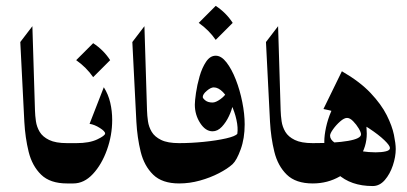

<svg xmlns="http://www.w3.org/2000/svg" viewBox="-20 -622 1381 651"><path d="M207.5 0Q149.9 0 119.4 -29.8Q88.9 -59.6 77.1 -107.4Q65.4 -155.3 62.5 -209L48.8 -479.5L89.8 -533.2L98.6 -247.1Q99.1 -230 101.8 -210.9Q104.5 -191.9 114.5 -175Q124.5 -158.2 146.5 -147.5Q168.5 -136.7 207.5 -136.7Q216.8 -136.7 222.9 -124.5Q229 -112.3 232.2 -96.2Q235.4 -80.1 235.4 -68.4Q235.4 -57.1 232.2 -40.8Q229 -24.4 222.9 -12.2Q216.8 0 207.5 0Z M207.5 -136.7H239.3Q283.2 -136.7 309.8 -149.4Q336.4 -162.1 336.4 -169.4Q336.4 -176.8 318.4 -188.2Q300.3 -199.7 283.7 -202.1L332 -326.2Q347.2 -302.2 353.8 -273.9Q360.4 -245.6 360.4 -215.3Q360.4 -163.1 342.5 -113.5Q324.7 -64 294.9 -32Q265.1 0 228.5 0H207.5Q199.7 0 194.3 -12.7Q189 -25.4 186.3 -42Q183.6 -58.6 183.6 -69.8Q183.6 -81.5 186.3 -97.2Q189 -112.8 194.3 -124.8Q199.7 -136.7 207.5 -136.7ZM295.9 -475.6Q331.1 -452.6 353.5 -418L295.9 -360.4Q272.9 -393.6 238.3 -418Z M587.4 0Q529.8 0 499.3 -29.8Q468.8 -59.6 457 -107.4Q445.3 -155.3 442.4 -209L428.7 -479.5L469.7 -533.2L478.5 -247.1Q479 -230 481.7 -210.9Q484.4 -191.9 494.4 -175Q504.4 -158.2 526.4 -147.5Q548.3 -136.7 587.4 -136.7Q596.7 -136.7 602.8 -124.5Q608.9 -112.3 612.1 -96.2Q615.2 -80.1 615.2 -68.4Q615.2 -57.1 612.1 -40.8Q608.9 -24.4 602.8 -12.2Q596.7 0 587.4 0Z M587.4 0Q577.6 0 572.3 -12Q566.9 -23.9 564.9 -40Q563 -56.2 563 -68.4Q563 -81.5 564.9 -97.4Q566.9 -113.3 572 -125Q577.1 -136.7 586.9 -136.7Q627.9 -136.7 671.4 -141.1Q714.8 -145.5 746.8 -152.8Q778.8 -160.2 784.7 -168.5Q787.6 -189 781.7 -215.8Q775.9 -242.7 763.9 -267.8Q752 -293 736.3 -309.3Q720.7 -325.7 704.6 -325.7Q694.8 -325.7 681.2 -314.2Q667.5 -302.7 667.5 -293Q667.5 -288.6 676.3 -281.5Q685.1 -274.4 700.7 -274.4Q711.4 -274.4 727.1 -285.6Q742.7 -296.9 747.6 -307.6L769 -265.6Q766.1 -249 756.3 -228.3Q746.6 -207.5 732.2 -192.1Q717.8 -176.8 700.7 -176.8Q676.8 -176.8 658.7 -204.8Q640.6 -232.9 640.6 -267.1Q640.6 -279.8 644.5 -306.9Q648.4 -334 656.7 -363Q665 -392.1 678.7 -412.6Q692.4 -433.1 711.4 -433.1Q730.5 -433.1 748 -410.4Q765.6 -387.7 779.5 -352.1Q793.5 -316.4 801.5 -275.9Q809.6 -235.4 809.6 -200.2Q809.6 -152.8 796.1 -115.7Q782.7 -78.6 768.6 -65.4Q751.5 -49.8 722.2 -34.7Q692.9 -19.5 658 -9.8Q623 0 587.4 0ZM711.4 -602.1Q746.6 -579.1 769 -544.4L711.4 -486.8Q688.5 -520 653.8 -544.4Z M1040.5 0Q982.9 0 952.4 -29.8Q921.9 -59.6 910.2 -107.4Q898.4 -155.3 895.5 -209L881.8 -479.5L922.9 -533.2L931.6 -247.1Q932.1 -230 934.8 -210.9Q937.5 -191.9 947.5 -175Q957.5 -158.2 979.5 -147.5Q1001.5 -136.7 1040.5 -136.7Q1049.8 -136.7 1055.9 -124.5Q1062 -112.3 1065.2 -96.2Q1068.4 -80.1 1068.4 -68.4Q1068.4 -57.1 1065.2 -40.8Q1062 -24.4 1055.9 -12.2Q1049.8 0 1040.5 0Z M1139.2 -380.4Q1200.2 -345.2 1236.6 -306.6Q1272.9 -268.1 1291.3 -231.4Q1309.6 -194.8 1315.7 -164.8Q1321.8 -134.8 1321.8 -116.7Q1321.8 -90.3 1312 -61Q1302.2 -31.7 1284.7 -11.5Q1267.1 8.8 1243.7 8.8Q1169.4 8.8 1124.5 -32.5Q1079.6 -73.7 1079.6 -142.6Q1079.6 -162.6 1085.4 -189.9Q1091.3 -217.3 1102.5 -243.4Q1113.8 -269.5 1131.1 -286.9Q1148.4 -304.2 1170.9 -304.2Q1189.9 -304.2 1200.7 -285.4Q1211.4 -266.6 1216.3 -241Q1221.2 -215.3 1222.4 -194.3Q1223.6 -173.3 1223.6 -168.9Q1223.6 -125 1198.7 -86.4Q1173.8 -47.9 1132.3 -23.9Q1090.8 0 1040.5 0Q1033.2 0 1028.1 -12.2Q1022.9 -24.4 1020.5 -40.8Q1018.1 -57.1 1018.1 -68.4Q1018.1 -80.1 1020.5 -96.2Q1022.9 -112.3 1028.1 -124.5Q1033.2 -136.7 1040.5 -136.7Q1116.2 -136.7 1160.2 -144.3Q1204.1 -151.9 1204.1 -166.5Q1204.1 -173.3 1196.3 -186.5Q1188.5 -199.7 1177.5 -210.9Q1166.5 -222.2 1156.7 -222.2Q1147 -222.2 1133.3 -210.2Q1119.6 -198.2 1109.4 -183.8Q1099.1 -169.4 1099.1 -162.1Q1099.1 -148.9 1114.5 -138.4Q1129.9 -127.9 1153.8 -120.6Q1177.7 -113.3 1204.3 -109.4Q1231 -105.5 1253.4 -105.5Q1274.4 -105.5 1288.3 -108.9Q1302.2 -112.3 1302.2 -120.1Q1302.2 -128.4 1283.2 -146.7Q1264.2 -165 1231.7 -186.5Q1199.2 -208 1158.9 -226.3Q1118.7 -244.6 1076.7 -252.4Z"/></svg>

Font: Lateef ExtraBold
Style: Regular
Weight: 800
Designer: SIL International
Foundry: SIL International
Version: Version 4.200